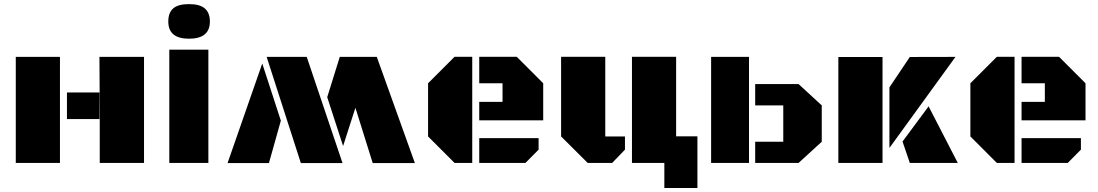

<svg xmlns="http://www.w3.org/2000/svg" viewBox="-20 -796 5364 938"><path d="M465.8 -344.2V-518.1H683.6V0H467.3V-517.1L465.8 -263.2V-214.4H307.1V-344.2ZM272.9 -518.1V0H57.1V-518.1Z M998 0H807.1V-553.2H998ZM802.2 -690.9Q802.2 -733.9 826.2 -754.9Q850.1 -775.9 903.3 -775.9Q956.5 -775.9 981 -754.4Q1005.4 -732.9 1005.4 -690.9Q1005.4 -606.9 903.3 -606.9Q802.2 -606.9 802.2 -690.9Z M2006.8 0.5H1800.8L1716.3 -269.5L1656.2 -82.5L1578.6 -321.3L1640.1 -518.6L1640.6 -518.1H1820.8ZM1653.3 0.5H1449.7L1282.7 -518.1H1478.5ZM1261.2 -485.8 1352.1 -206.5 1293.9 0.5H1091.8Z M2287.1 0H2200.7L2071.3 -129.4V-389.2L2200.7 -518.6H2287.1ZM2321.3 -208V-298.3H2435.1V-389.2H2321.3V-518.6H2504.4L2633.8 -389.2V-208ZM2321.3 0V-121.1H2611.3V-64.9L2546.9 0Z M2937 -129.4H3033.2V-64.9L2970.7 0H2851.1L2721.2 -129.4V-518.6H2937ZM3225.6 0H3067.4V-518.6H3283.2V-129.9H3387.2V122.6H3225.6Z M3454.1 -518.1H3639.2V0H3454.1ZM3669.4 -103.5H3806.6V-281.2H3669.4V-385.3H3881.3L3994.6 -281.2V-103.5L3881.3 0H3669.4Z M4291.5 -517.6V0H4075.7V-517.6ZM4424.8 -517.6 4647.9 -518.1 4325.2 -73.2V-369.1ZM4659.2 0H4424.8L4389.2 -104.5L4516.6 -276.4Z M4936.5 0H4850.1L4720.7 -129.4V-389.2L4850.1 -518.6H4936.5ZM4970.7 -208V-298.3H5084.5V-389.2H4970.7V-518.6H5153.8L5283.2 -389.2V-208ZM4970.7 0V-121.1H5260.7V-64.9L5196.3 0Z"/></svg>

Font: Black Ops One [rus by aLiNcE]
Style: Regular
Weight: 400
Designer: James Grieshaber
Foundry: James Grieshaber
Version: Version 1.002;May 25, 2024;FontCreator 13.0.0.2680 64-bit